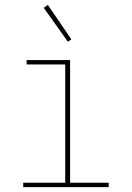

<svg xmlns="http://www.w3.org/2000/svg" viewBox="-20 -766 540 786"><path d="M75 0V-18H247V-502H89V-520H267V-18H425V0ZM258 -595 159 -734 176 -746 272 -605Z"/></svg>

Font: Iosevka Thin
Style: Regular
Weight: 100
Monospace: yes
Designer: Belleve Invis
Foundry: Belleve Invis
Version: Version 32.5.0; ttfautohint (v1.8.4)